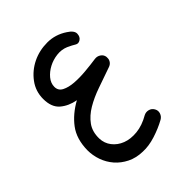

<svg xmlns="http://www.w3.org/2000/svg" viewBox="-191 -521 886 886"><g transform="rotate(-45 252.5 -78.0)"><path d="M223 256Q181 255 148 238.5Q115 222 92.5 196Q70 170 58.5 137.5Q47 105 47 71Q48 -2 83 -48.5Q118 -95 176 -127Q131 -135 100.5 -161Q70 -187 70 -241Q70 -291 99 -330Q128 -369 172 -390.5Q216 -412 268 -412Q320 -412 365 -382Q395 -363 394.5 -343Q394 -323 380 -314Q366 -305 353.5 -313Q341 -321 317 -332Q291 -343 261 -339.5Q231 -336 205.5 -322.5Q180 -309 163 -288.5Q146 -268 146 -244Q146 -219 168.5 -207.5Q191 -196 224.5 -193.5Q258 -191 297 -194.5Q336 -198 370 -203Q386 -205 399 -196Q412 -187 414 -172V-164Q414 -153 407 -143.5Q400 -134 387 -130Q336 -112 288.5 -95.5Q241 -79 204 -57Q167 -35 145 -4.5Q123 26 124 71Q125 103 144 127.5Q163 152 194 164Q225 176 265.5 172Q306 168 349 143Q363 136 378 140Q393 144 401 158Q409 172 404 187Q399 202 385 210Q349 230 305 244Q261 258 223 256Z"/></g></svg>

Font: Dongol
Style: Regular
Weight: 400
Designer: Abdo Mohamed and Ibrahim Hamdi
Foundry: Protype Foundry
Version: Version 1.000;hotconv 1.0.109;makeotfexe 2.5.65596